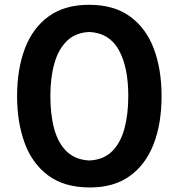

<svg xmlns="http://www.w3.org/2000/svg" viewBox="-20 -785 759 817"><path d="M362.8 12.7Q253.4 12.7 184.8 -38.6Q116.2 -89.8 84.5 -177.7Q52.7 -265.6 52.7 -375.5Q52.7 -490.7 85.9 -578.4Q119.1 -666 187 -715.3Q254.9 -764.6 358.9 -764.6Q464.4 -764.6 532.7 -715.3Q601.1 -666 634.3 -578.4Q667.5 -490.7 667.5 -376Q667.5 -258.3 633.3 -170.9Q599.1 -83.5 531.5 -35.4Q463.9 12.7 362.8 12.7ZM360.4 -102.1Q419.9 -105 456.3 -140.6Q492.7 -176.3 509.3 -237.1Q525.9 -297.9 525.9 -376Q525.9 -500 485.4 -572.5Q444.8 -645 360.4 -648.9Q302.2 -646.5 265.6 -611.6Q229 -576.7 211.7 -516.1Q194.3 -455.6 194.3 -376Q194.3 -296.9 210.9 -236.1Q227.5 -175.3 264.2 -140.1Q300.8 -105 360.4 -102.1Z"/></svg>

Font: Pinar SemiBold
Style: Regular
Weight: 600
Designer: Amin Abedi
Version: Version 3.000